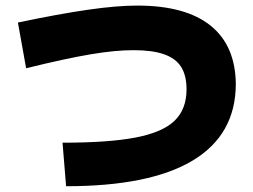

<svg xmlns="http://www.w3.org/2000/svg" viewBox="-20 -681 904 685"><path d="M645.5 -362.3Q645.5 -412.1 626 -442.6Q606.4 -473.1 564.9 -487.5Q523.4 -502 456.1 -502Q390.6 -502 303.5 -487.3Q216.3 -472.7 73.2 -437.5L43.9 -600.6Q189.9 -631.3 293.5 -646.2Q397 -661.1 469.7 -661.1Q642.1 -661.1 731.2 -589.6Q820.3 -518.1 821.3 -379.9Q820.3 -200.2 667.7 -108.4Q515.1 -16.6 215.8 -16.6L203.1 -171.9Q368.2 -171.9 464.1 -190.4Q560.1 -209 602.8 -250.2Q645.5 -291.5 645.5 -362.3Z"/></svg>

Font: Pretendard GOV Black
Style: Regular
Weight: 900
Designer: Base glyphs from Inter by Rasmus Andersson; Hangeul glyphs from Noto Sans CJK(Source Han Sans) by Jang Soo-young and Kan
Foundry: Kil Hyung-jin
Version: Version 1.309